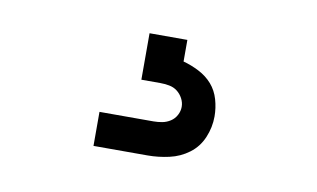

<svg xmlns="http://www.w3.org/2000/svg" viewBox="-38 -65 577 350"><g transform="rotate(10 250.0 110.0)"><path d="M150 220V157H250Q258 157 266 155.5Q274 154 281 149.5Q288 145 292 137.5Q296 130 296 122Q296 114 292 106.5Q288 99 281.5 94Q275 89 266.5 87.5Q258 86 250 86H215V0H285V40Q300 44 314.5 51.5Q329 59 339 70.5Q349 82 353.5 97.5Q358 113 358 129Q358 149 350 168Q342 187 326 199Q310 211 290 215.5Q270 220 250 220Z"/></g></svg>

Font: Iosevka Term Curly
Style: Regular
Weight: 400
Designer: Belleve Invis
Foundry: Belleve Invis
Version: Version 32.3.0